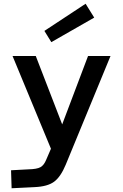

<svg xmlns="http://www.w3.org/2000/svg" viewBox="-20 -770 654 1025"><path d="M570 -471 331 109Q304 174 269 200Q234 226 164 229L42 235L39 139L132 134Q177 133 196 122.5Q215 112 227 82L252 24L47 -471H171L312 -106L450 -471ZM254 -545 217 -605 437 -750 483 -676Z"/></svg>

Font: Intel One Mono Medium
Style: Regular
Weight: 500
Monospace: yes
Designer: Fred Shallcrass
Foundry: Frere-Jones Type LLC
Version: Version 1.400;hotconv 1.1.0;makeotfexe 2.6.0;FJTRelease1.4